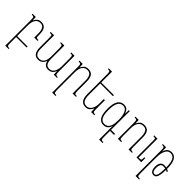

<svg xmlns="http://www.w3.org/2000/svg" viewBox="156 -1942 3365 3365"><g transform="rotate(45 1838.5 -259.0)"><path d="M118 146Q118 183 121.5 198.5Q125 214 137 218Q149 222 173 222V242H90V-397Q90 -432 86.5 -448Q83 -464 70.5 -468Q58 -472 32 -472V-492H114L117 -414H119Q138 -453 166.5 -477Q195 -501 243 -501Q313 -501 344.5 -457Q376 -413 376 -322V-297Q376 -270 379.5 -257.5Q383 -245 395 -241.5Q407 -238 432 -238V-218H348V-323Q348 -395 324.5 -435.5Q301 -476 243 -476Q185 -476 151.5 -428Q118 -380 118 -289V-25H377V0H118Z M991 -492H1074V-98Q1074 -62 1077.5 -45.5Q1081 -29 1093 -24.5Q1105 -20 1130 -20V0H1050L1047 -85H1045Q1011 9 917 9Q866 9 838.5 -17Q811 -43 801 -89H799Q783 -42 749.5 -16.5Q716 9 667 9Q539 9 539 -170V-400Q539 -434 536 -449.5Q533 -465 521 -468.5Q509 -472 483 -472V-492H567V-169Q567 -95 590 -55.5Q613 -16 668 -16Q714 -16 741.5 -39Q769 -62 781 -100.5Q793 -139 793 -185V-397Q793 -432 789.5 -447.5Q786 -463 774.5 -467.5Q763 -472 737 -472V-492H821V-169Q821 -90 844 -53Q867 -16 921 -16Q965 -16 992.5 -42Q1020 -68 1033 -109.5Q1046 -151 1046 -200V-395Q1046 -431 1043 -447Q1040 -463 1028.5 -467.5Q1017 -472 991 -472Z M1601 -20V0H1517V-323Q1517 -392 1493 -434Q1469 -476 1411 -476Q1349 -476 1315 -428Q1281 -380 1281 -289V146Q1281 183 1284.5 198.5Q1288 214 1300 218Q1312 222 1336 222V242H1253V-397Q1253 -432 1249.5 -448Q1246 -464 1233.5 -468Q1221 -472 1195 -472V-492H1277L1280 -412H1282Q1303 -455 1332.5 -478Q1362 -501 1410 -501Q1481 -501 1513 -457Q1545 -413 1545 -320V-95Q1545 -60 1548.5 -44.5Q1552 -29 1564 -24.5Q1576 -20 1601 -20Z M2001 -318V-99Q2001 -62 2004.5 -45.5Q2008 -29 2020 -24.5Q2032 -20 2056 -20V0H1977L1974 -81H1970Q1951 -41 1921.5 -15.5Q1892 10 1841 10Q1777 10 1742 -35.5Q1707 -81 1707 -184V-667Q1707 -701 1703.5 -716.5Q1700 -732 1688 -736Q1676 -740 1652 -740V-760H1735V-492H2050V-467H1735V-182Q1735 -102 1760 -58.5Q1785 -15 1843 -15Q1887 -15 1915.5 -41.5Q1944 -68 1958.5 -110.5Q1973 -153 1973 -203V-318Z M2421 -492H2444V-26H2544V0H2444V144Q2444 181 2447.5 197.5Q2451 214 2463 218Q2475 222 2503 222V242H2416V31Q2416 -15 2416 -47.5Q2416 -80 2418 -93H2416Q2401 -44 2370.5 -17Q2340 10 2286 10Q2215 10 2176.5 -50Q2138 -110 2138 -243Q2138 -374 2177.5 -438Q2217 -502 2294 -502Q2342 -502 2371 -477Q2400 -452 2415 -401H2417ZM2289 -15Q2321 -15 2350 -32.5Q2379 -50 2397.5 -99Q2416 -148 2416 -243Q2416 -347 2387 -412Q2358 -477 2298 -477Q2229 -477 2197.5 -418Q2166 -359 2166 -242Q2166 -124 2196 -69.5Q2226 -15 2289 -15Z M2988 -20V0H2904V-323Q2904 -392 2880 -434Q2856 -476 2798 -476Q2736 -476 2702 -428Q2668 -380 2668 -289V-95Q2668 -59 2671.5 -43.5Q2675 -28 2687 -24Q2699 -20 2723 -20V0H2640V-397Q2640 -432 2636.5 -448Q2633 -464 2620.5 -468Q2608 -472 2582 -472V-492H2664L2667 -412H2669Q2690 -455 2719.5 -478Q2749 -501 2797 -501Q2868 -501 2900 -457Q2932 -413 2932 -320V-95Q2932 -60 2935.5 -44.5Q2939 -29 2951 -24.5Q2963 -20 2988 -20ZM3219 -100V0H3101V-428Q3101 -457 3094.5 -464.5Q3088 -472 3060 -472H3047V-492H3129V-25H3152Q3172 -25 3182 -29Q3192 -33 3194.5 -48.5Q3197 -64 3197 -100Z M3319 242V-395Q3319 -431 3316 -447.5Q3313 -464 3301 -468Q3289 -472 3262 -472V-492H3343L3346 -397H3349Q3379 -502 3474 -502Q3622 -502 3622 -243V-236Q3644 -228 3665 -215L3654 -194Q3640 -204 3622 -211Q3620 -125 3609.5 -77Q3599 -29 3579 -9.5Q3559 10 3530 10Q3490 10 3467.5 -22Q3445 -54 3445 -120Q3445 -185 3472.5 -217Q3500 -249 3546 -249Q3572 -249 3594 -244Q3594 -359 3565.5 -418Q3537 -477 3472 -477Q3410 -477 3378.5 -413.5Q3347 -350 3347 -243V144Q3347 181 3350.5 197.5Q3354 214 3366.5 218Q3379 222 3407 222V242ZM3473 -120Q3473 -62 3488 -38.5Q3503 -15 3531 -15Q3551 -15 3565 -33Q3579 -51 3586 -95.5Q3593 -140 3594 -219Q3572 -224 3549 -224Q3507 -224 3490 -194Q3473 -164 3473 -120Z"/></g></svg>

Font: Noto Serif Armenian Condensed Thin
Style: Regular
Weight: 100
Width: 3
Designer: Monotype Design Team
Foundry: Monotype Imaging Inc.
Version: Version 2.008; ttfautohint (v1.8.4.7-5d5b)